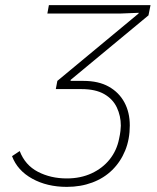

<svg xmlns="http://www.w3.org/2000/svg" viewBox="-20 -718 614 750"><path d="M241 12Q164 12 106 -20Q48 -52 27 -108L57 -128Q78 -73 128 -47Q178 -21 241 -21Q295 -21 338 -41Q381 -61 408.5 -95.5Q436 -130 445 -175Q449 -193 450.5 -206.5Q452 -220 452 -227Q452 -265 436.5 -298Q421 -331 387 -350.5Q353 -370 298 -370H198L204 -402L521 -665L522 -668L447 -665H165L171 -698H568L560 -658L256 -406L255 -390L242 -402H306Q365 -402 405 -379.5Q445 -357 466 -318Q487 -279 487 -228Q487 -174 469 -130Q451 -86 418.5 -54Q386 -22 340.5 -5Q295 12 241 12Z"/></svg>

Font: IBM Plex Sans ExtraLight
Style: Italic
Weight: 250
Italic angle: -11.31°
Designer: Mike Abbink, Paul van der Laan, Pieter van Rosmalen
Foundry: Bold Monday
Version: Version 3.201